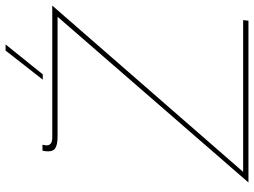

<svg xmlns="http://www.w3.org/2000/svg" viewBox="-131 -778 909 687"><g transform="rotate(-90 323.5 -434.5)"><path d="M52 -19H595L593 0H14L607 -683H178Q148 -683 135.5 -692Q123 -701 126 -728L128 -737H149L147 -725Q145 -702 175 -702H647ZM401 -736H382L486 -869H508Z"/></g></svg>

Font: Josefin Sans Thin
Style: Italic
Weight: 200
Italic angle: -7°
Designer: Santiago Orozco
Foundry: Typemade
Version: Version 2.000